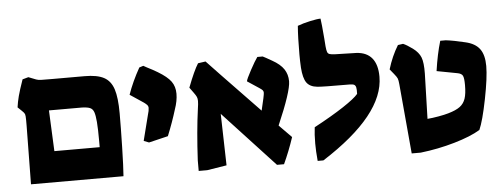

<svg xmlns="http://www.w3.org/2000/svg" viewBox="-50 -887 2715 1034"><g transform="rotate(-5 1307.5 -370.0)"><path d="M84 -316V-346Q84 -372 81 -379.5Q78 -387 65 -399L44 -419Q48 -448 56 -479Q64 -510 84 -567L116 -576L157 -560Q167 -556 184 -555.5Q201 -555 244 -555H418Q486 -555 522.5 -535.5Q559 -516 574 -470Q589 -424 589 -339Q589 -263 586.5 -157Q584 -51 580 0H80ZM466 -167V-201Q466 -264 463 -303Q460 -339 454 -356.5Q448 -374 434 -380.5Q420 -387 390 -388H211L221 -167Z M705 -180 740 -318Q747 -340 747 -355Q747 -364 740.5 -371.5Q734 -379 714 -392L651 -434Q675 -503 716 -576L738 -583Q750 -577 756 -573Q790 -556 813 -542Q863 -512 883 -484.5Q903 -457 903 -418Q903 -379 887 -334Q867 -268 837 -194L733 -169Z M1131 -289 1138 -10 1032 7H986V-50Q994 -206 1011 -328Q1015 -353 1015 -369Q1015 -382 1011 -391Q1007 -400 996 -415L975 -444Q1009 -533 1033 -571L1074 -577L1152 -495L1352 -287Q1372 -369 1372 -382Q1372 -390 1368 -395Q1364 -400 1352 -408L1287 -451Q1288 -462 1314 -510Q1340 -558 1354 -577H1383Q1392 -573 1432 -550Q1475 -526 1494 -497.5Q1513 -469 1513 -432Q1513 -377 1436 -199L1503 -131Q1478 -56 1447 11H1409Z M1624 -85Q1624 -136 1629 -173Q1726 -225 1789 -266.5Q1852 -308 1872 -332Q1873 -356 1870.5 -367Q1868 -378 1860.5 -382Q1853 -386 1836 -386Q1687 -386 1662 -389Q1622 -393 1604.5 -417.5Q1587 -442 1583 -499Q1581 -535 1581 -570Q1581 -665 1586 -725Q1615 -736 1654 -744.5Q1693 -753 1711 -753Q1715 -729 1722 -643L1725 -602Q1727 -580 1730.5 -571Q1734 -562 1742.5 -559Q1751 -556 1772 -555L1811 -554Q1839 -554 1887 -552Q1943 -549 1971.5 -514Q2000 -479 2000 -414Q2000 -208 1660 9H1629Q1624 -44 1624 -85Z M2103 -364Q2101 -386 2097.5 -395Q2094 -404 2080 -421L2058 -448Q2079 -518 2114 -575L2142 -579Q2163 -570 2193 -548Q2224 -525 2235 -497Q2246 -469 2245 -409L2238 -165Q2264 -167 2298 -173Q2332 -179 2352 -185Q2394 -197 2415.5 -213Q2437 -229 2446 -255.5Q2455 -282 2455 -329Q2455 -367 2448.5 -379.5Q2442 -392 2420 -396L2309 -417Q2322 -508 2343 -578H2373Q2415 -573 2477 -558Q2530 -546 2554 -513.5Q2578 -481 2578 -421Q2578 -359 2555 -243.5Q2532 -128 2511 -81Q2460 -50 2370.5 -24Q2281 2 2186 13H2137Z"/></g></svg>

Font: Suez One
Style: Regular
Weight: 400
Designer: Michal Sahar
Foundry: Hagilda
Version: Version 1.001